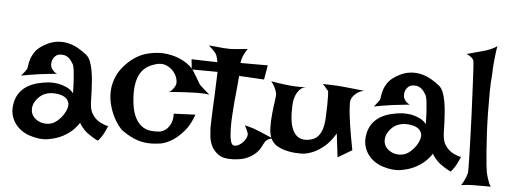

<svg xmlns="http://www.w3.org/2000/svg" viewBox="-50 -887 2799 1052"><g transform="rotate(5 1349.0 -361.0)"><path d="M87.9 -395.5Q92.8 -401.4 94.2 -417.5Q95.7 -433.6 102.1 -454.1Q108.4 -474.6 124 -497.1Q139.6 -519.5 174.8 -539.1Q209 -558.6 241.2 -562.5Q273.4 -566.4 302.7 -559.6Q332 -552.7 357.9 -538.1Q383.8 -523.4 405.3 -505.9Q419.9 -494.1 428.7 -472.2Q437.5 -450.2 442.4 -422.9Q447.3 -395.5 449.7 -365.7Q452.1 -335.9 453.1 -308.1Q454.1 -280.3 454.6 -257.3Q455.1 -234.4 458 -219.7Q461.9 -198.2 471.7 -183.1Q481.4 -168 493.2 -157.7Q504.9 -147.5 516.6 -141.6Q528.3 -135.7 537.1 -132.8Q543 -129.9 547.9 -128.9Q557.6 -125 561.5 -128.9Q555.7 -115.2 550.8 -105.5Q545.9 -95.7 543 -88.9Q539.1 -81.1 536.1 -76.2Q533.2 -70.3 529.3 -65.4Q526.4 -60.5 521.5 -54.7Q516.6 -48.8 511.7 -42Q499 -46.9 487.8 -53.7Q476.6 -60.5 467.8 -66.4Q457 -73.2 448.2 -80.1Q439.5 -86.9 431.6 -95.7Q424.8 -103.5 417.5 -112.3Q410.2 -121.1 405.3 -131.8Q399.4 -119.1 377.4 -95.7Q355.5 -72.3 320.3 -53.2Q285.2 -34.2 238.8 -26.4Q192.4 -18.6 136.7 -37.1Q112.3 -44.9 90.8 -60.1Q69.3 -75.2 54.2 -96.7Q39.1 -118.2 32.7 -146Q26.4 -173.8 33.2 -208Q40 -242.2 57.6 -265.6Q75.2 -289.1 99.6 -303.7Q124 -318.4 154.3 -326.2Q184.6 -334 216.8 -336.9Q242.2 -337.9 267.6 -334Q289.1 -330.1 312.5 -319.8Q335.9 -309.6 352.5 -289.1Q351.6 -340.8 349.1 -371.6Q346.7 -402.3 344.7 -418.9Q340.8 -438.5 337.9 -446.3Q333 -453.1 327.6 -461.9Q322.3 -470.7 314.5 -478Q306.6 -485.4 294.9 -490.2Q283.2 -495.1 267.6 -494.1Q251 -493.2 241.2 -485.4Q231.4 -477.5 226.1 -467.3Q220.7 -457 219.7 -445.3Q218.8 -433.6 220.7 -424.8Q222.7 -418.9 226.6 -412.1Q230.5 -406.2 237.3 -399.4Q244.1 -392.6 255.9 -387.7Q233.4 -384.8 215.8 -383.3Q198.2 -381.8 185.5 -379.9Q170.9 -377.9 160.2 -377Q149.4 -376 134.8 -373Q122.1 -371.1 103.5 -368.2Q85 -365.2 60.5 -360.4Q66.4 -367.2 71.3 -373.5Q76.2 -379.9 80.1 -384.8Q84 -390.6 87.9 -395.5ZM234.4 -279.3Q216.8 -278.3 199.2 -271Q181.6 -263.7 168 -250.5Q154.3 -237.3 145 -220.2Q135.7 -203.1 135.7 -182.6Q135.7 -162.1 146 -147Q156.2 -131.8 173.3 -122.1Q190.4 -112.3 210.4 -110.4Q230.5 -108.4 250 -114.3Q268.6 -121.1 285.2 -136.2Q301.8 -151.4 313.5 -169.4Q325.2 -187.5 330.1 -205.6Q335 -223.6 331.1 -235.4Q323.2 -260.7 295.9 -271Q268.6 -281.2 234.4 -279.3Z M1097.7 -346.7Q1085.9 -348.6 1068.8 -349.6Q1051.8 -350.6 1036.1 -350.6Q1018.6 -350.6 999 -349.6Q978.5 -348.6 958 -347.7Q940.4 -346.7 918.5 -345.2Q896.5 -343.8 876 -341.8Q883.8 -345.7 890.1 -352.5Q896.5 -359.4 901.4 -366.2Q906.2 -374 910.2 -382.8Q915 -397.5 909.2 -418.5Q903.3 -439.5 888.2 -457Q873 -474.6 850.1 -484.9Q827.1 -495.1 799.8 -489.3Q770.5 -482.4 747.6 -468.8Q724.6 -455.1 709.5 -431.2Q694.3 -407.2 688 -372.6Q681.6 -337.9 684.6 -290Q688.5 -230.5 704.1 -195.3Q719.7 -160.2 742.2 -142.6Q764.6 -125 791.5 -121.6Q818.4 -118.2 844.7 -121.1Q863.3 -125 878.9 -137.7Q891.6 -148.4 902.3 -168.9Q913.1 -189.5 912.1 -225.6L1031.2 -230.5Q1010.7 -172.9 981.4 -139.2Q952.1 -105.5 924.8 -86.9Q892.6 -65.4 860.4 -57.6Q820.3 -50.8 789.1 -52.2Q757.8 -53.7 732.4 -61.5Q707 -69.3 685.5 -81.1Q664.1 -92.8 644.5 -106.4Q631.8 -115.2 616.2 -135.7Q600.6 -156.2 586.9 -185.1Q573.2 -213.9 564.5 -249Q555.7 -284.2 557.6 -321.8Q559.6 -359.4 575.2 -397.5Q590.8 -435.5 625 -470.7Q676.8 -523.4 735.8 -539.6Q794.9 -555.7 847.7 -548.3Q900.4 -541 941.4 -517.6Q982.4 -494.1 999 -466.8Q1015.6 -439.5 1023.9 -425.3Q1032.2 -411.1 1036.6 -403.8Q1041 -396.5 1044.4 -393.1Q1047.9 -389.6 1054.7 -383.8Q1059.6 -378.9 1066.4 -373Q1072.3 -368.2 1080.1 -361.3Q1087.9 -354.5 1097.7 -346.7Z M1071.3 -615.2Q1100.6 -612.3 1120.6 -610.4Q1140.6 -608.4 1153.3 -607.4Q1168 -606.4 1176.8 -606.4Q1185.5 -605.5 1200.2 -606.4Q1212.9 -607.4 1233.4 -608.9Q1253.9 -610.4 1285.2 -614.3Q1278.3 -604.5 1274.4 -597.2Q1270.5 -589.8 1267.6 -584L1261.7 -572.3Q1259.8 -566.4 1257.8 -560.5Q1255.9 -555.7 1254.4 -548.8Q1252.9 -542 1252 -534.2H1402.3L1388.7 -455.1L1251 -462.9Q1246.1 -413.1 1244.1 -385.7Q1242.2 -358.4 1240.2 -345.7L1238.3 -328.1Q1235.4 -291 1232.4 -247.6Q1229.5 -204.1 1230.5 -167Q1231.4 -129.9 1237.3 -105Q1243.2 -80.1 1257.8 -80.1Q1272.5 -80.1 1285.2 -87.9Q1297.9 -95.7 1307.1 -106.4Q1316.4 -117.2 1321.3 -128.4Q1326.2 -139.6 1326.2 -145.5Q1326.2 -151.4 1323.2 -159.2Q1318.4 -173.8 1305.7 -196.3Q1334 -189.5 1355.5 -182.6Q1366.2 -178.7 1375 -174.8Q1384.8 -170.9 1397.5 -166Q1408.2 -161.1 1424.8 -154.3Q1441.4 -147.5 1463.9 -137.7Q1442.4 -133.8 1432.6 -125Q1426.8 -121.1 1423.8 -116.2Q1417 -105.5 1408.2 -87.4Q1399.4 -69.3 1381.8 -51.8Q1364.3 -34.2 1334.5 -20.5Q1304.7 -6.8 1254.9 -4.9Q1203.1 -2.9 1176.3 -22.5Q1149.4 -42 1137.2 -67.9Q1125 -93.8 1123 -119.1Q1121.1 -144.5 1120.1 -153.3Q1119.1 -162.1 1120.1 -197.3Q1121.1 -232.4 1123 -274.9Q1125 -317.4 1127 -356.9Q1128.9 -396.5 1128.9 -415Q1128.9 -424.8 1129.9 -435.5Q1129.9 -444.3 1130.4 -454.6Q1130.9 -464.8 1130.9 -474.6L989.3 -475.6L983.4 -531.2L1126 -527.3Q1124 -538.1 1121.6 -547.4Q1119.1 -556.6 1117.2 -562.5Q1114.3 -569.3 1111.3 -574.2Q1107.4 -579.1 1102.5 -585Q1097.7 -589.8 1089.8 -597.7Q1082 -605.5 1071.3 -615.2Z M1428.7 -449.2Q1454.1 -444.3 1473.1 -441.9Q1492.2 -439.5 1505.9 -437.5Q1521.5 -435.5 1533.2 -434.6Q1544.9 -433.6 1560.5 -432.6Q1586.9 -431.6 1634.8 -432.6Q1606.4 -434.6 1590.3 -418.5Q1574.2 -402.3 1566.4 -381.8Q1556.6 -357.4 1555.7 -325.2Q1553.7 -282.2 1558.1 -247.6Q1562.5 -212.9 1574.7 -189Q1586.9 -165 1607.4 -153.8Q1627.9 -142.6 1660.2 -147.5Q1692.4 -152.3 1709.5 -170.4Q1726.6 -188.5 1734.4 -215.3Q1742.2 -242.2 1743.7 -276.4Q1745.1 -310.5 1746.1 -347.7Q1746.1 -384.8 1745.6 -400.9Q1745.1 -417 1744.1 -421.9Q1743.2 -426.8 1741.2 -426.3Q1739.3 -425.8 1736.3 -430.7Q1734.4 -434.6 1730.5 -438.5Q1727.5 -442.4 1722.7 -447.8Q1717.8 -453.1 1711.9 -459Q1737.3 -458 1757.3 -457.5Q1777.3 -457 1791 -456.1Q1806.6 -455.1 1818.4 -454.1Q1829.1 -453.1 1846.7 -451.2Q1861.3 -449.2 1884.8 -447.3Q1908.2 -445.3 1940.4 -441.4Q1918 -436.5 1904.3 -426.8Q1890.6 -417 1882.8 -407.2Q1874 -396.5 1870.1 -383.8Q1867.2 -367.2 1870.1 -333Q1872.1 -302.7 1879.9 -250Q1887.7 -197.3 1904.3 -111.3L1827.1 -65.4L1811.5 -195.3Q1783.2 -147.5 1751.5 -121.6Q1719.7 -95.7 1692.4 -84Q1660.2 -70.3 1629.9 -68.4Q1589.8 -68.4 1561 -73.7Q1532.2 -79.1 1511.7 -87.9Q1491.2 -96.7 1479 -107.9Q1466.8 -119.1 1460.9 -130.9Q1447.3 -155.3 1446.3 -193.8Q1445.3 -232.4 1449.2 -271Q1453.1 -309.6 1458 -341.8Q1462.9 -374 1460.9 -385.7Q1459 -394.5 1455.1 -405.3Q1451.2 -414.1 1445.3 -425.3Q1439.5 -436.5 1428.7 -449.2Z M2028.3 -395.5Q2033.2 -401.4 2034.7 -417.5Q2036.1 -433.6 2042.5 -454.1Q2048.8 -474.6 2064.5 -497.1Q2080.1 -519.5 2115.2 -539.1Q2149.4 -558.6 2181.6 -562.5Q2213.9 -566.4 2243.2 -559.6Q2272.5 -552.7 2298.3 -538.1Q2324.2 -523.4 2345.7 -505.9Q2360.4 -494.1 2369.1 -472.2Q2377.9 -450.2 2382.8 -422.9Q2387.7 -395.5 2390.1 -365.7Q2392.6 -335.9 2393.6 -308.1Q2394.5 -280.3 2395 -257.3Q2395.5 -234.4 2398.4 -219.7Q2402.3 -198.2 2412.1 -183.1Q2421.9 -168 2433.6 -157.7Q2445.3 -147.5 2457 -141.6Q2468.8 -135.7 2477.5 -132.8Q2483.4 -129.9 2488.3 -128.9Q2498 -125 2502 -128.9Q2496.1 -115.2 2491.2 -105.5Q2486.3 -95.7 2483.4 -88.9Q2479.5 -81.1 2476.6 -76.2Q2473.6 -70.3 2469.7 -65.4Q2466.8 -60.5 2461.9 -54.7Q2457 -48.8 2452.1 -42Q2439.5 -46.9 2428.2 -53.7Q2417 -60.5 2408.2 -66.4Q2397.5 -73.2 2388.7 -80.1Q2379.9 -86.9 2372.1 -95.7Q2365.2 -103.5 2357.9 -112.3Q2350.6 -121.1 2345.7 -131.8Q2339.8 -119.1 2317.9 -95.7Q2295.9 -72.3 2260.7 -53.2Q2225.6 -34.2 2179.2 -26.4Q2132.8 -18.6 2077.1 -37.1Q2052.7 -44.9 2031.2 -60.1Q2009.8 -75.2 1994.6 -96.7Q1979.5 -118.2 1973.1 -146Q1966.8 -173.8 1973.6 -208Q1980.5 -242.2 1998 -265.6Q2015.6 -289.1 2040 -303.7Q2064.5 -318.4 2094.7 -326.2Q2125 -334 2157.2 -336.9Q2182.6 -337.9 2208 -334Q2229.5 -330.1 2252.9 -319.8Q2276.4 -309.6 2293 -289.1Q2292 -340.8 2289.6 -371.6Q2287.1 -402.3 2285.2 -418.9Q2281.2 -438.5 2278.3 -446.3Q2273.4 -453.1 2268.1 -461.9Q2262.7 -470.7 2254.9 -478Q2247.1 -485.4 2235.4 -490.2Q2223.6 -495.1 2208 -494.1Q2191.4 -493.2 2181.6 -485.4Q2171.9 -477.5 2166.5 -467.3Q2161.1 -457 2160.2 -445.3Q2159.2 -433.6 2161.1 -424.8Q2163.1 -418.9 2167 -412.1Q2170.9 -406.2 2177.7 -399.4Q2184.6 -392.6 2196.3 -387.7Q2173.8 -384.8 2156.2 -383.3Q2138.7 -381.8 2126 -379.9Q2111.3 -377.9 2100.6 -377Q2089.8 -376 2075.2 -373Q2062.5 -371.1 2043.9 -368.2Q2025.4 -365.2 2001 -360.4Q2006.8 -367.2 2011.7 -373.5Q2016.6 -379.9 2020.5 -384.8Q2024.4 -390.6 2028.3 -395.5ZM2174.8 -279.3Q2157.2 -278.3 2139.6 -271Q2122.1 -263.7 2108.4 -250.5Q2094.7 -237.3 2085.4 -220.2Q2076.2 -203.1 2076.2 -182.6Q2076.2 -162.1 2086.4 -147Q2096.7 -131.8 2113.8 -122.1Q2130.9 -112.3 2150.9 -110.4Q2170.9 -108.4 2190.4 -114.3Q2209 -121.1 2225.6 -136.2Q2242.2 -151.4 2253.9 -169.4Q2265.6 -187.5 2270.5 -205.6Q2275.4 -223.6 2271.5 -235.4Q2263.7 -260.7 2236.3 -271Q2209 -281.2 2174.8 -279.3Z M2514.6 27.3Q2524.4 12.7 2530.3 0Q2536.1 -12.7 2540 -21.5Q2543.9 -32.2 2545.9 -41Q2546.9 -46.9 2546.9 -75.2Q2546.9 -103.5 2545.4 -146.5Q2543.9 -189.5 2542.5 -243.2Q2541 -296.9 2538.6 -352.5Q2536.1 -408.2 2533.7 -460.9Q2531.2 -513.7 2529.3 -556.2Q2527.3 -598.6 2525.4 -626Q2523.4 -653.3 2522.5 -657.2Q2520.5 -663.1 2515.6 -668.9Q2505.9 -680.7 2482.4 -691.4Q2532.2 -704.1 2558.6 -711.9Q2574.2 -715.8 2585.9 -719.7Q2596.7 -723.6 2607.4 -727.5Q2616.2 -731.4 2627 -736.8Q2637.7 -742.2 2646.5 -749Q2641.6 -720.7 2638.7 -694.3Q2635.7 -668 2633.8 -645.5Q2631.8 -620.1 2631.8 -596.7Q2627 -548.8 2626.5 -492.7Q2626 -436.5 2627 -378.9Q2627.9 -321.3 2630.9 -266.6Q2633.8 -211.9 2637.2 -167.5Q2640.6 -123 2644 -92.3Q2647.5 -61.5 2649.4 -52.7Q2653.3 -38.1 2657.2 -24.4Q2661.1 -12.7 2666 0.5Q2670.9 13.7 2677.7 21.5H2583Q2570.3 21.5 2558.6 22.5Q2547.9 23.4 2536.1 24.4Q2524.4 25.4 2514.6 27.3Z"/></g></svg>

Font: Lakki Reddy
Style: Regular
Weight: 400
Designer: Appaji Ambarisha Darbha
Version: Version 1.0.4; ttfautohint (v1.2.42-39fb)